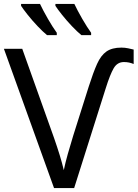

<svg xmlns="http://www.w3.org/2000/svg" viewBox="-20 -964 705 984"><path d="M615 -646Q581 -646 562.5 -614Q544 -582 522 -512L360 0H257L0 -714H94L257 -257Q274 -208 286 -169Q298 -130 307 -92Q315 -131 327.5 -175Q340 -219 355 -268L435 -521Q458 -593 477.5 -636.5Q497 -680 525.5 -700Q554 -720 602 -720Q620 -720 636.5 -716.5Q653 -713 665 -710V-636Q653 -641 641 -643.5Q629 -646 615 -646ZM361 -944Q377 -910 401.5 -867.5Q426 -825 447 -796V-784H397Q375 -802 348 -830.5Q321 -859 298 -888Q275 -917 264 -934V-944ZM185 -944Q201 -910 225.5 -867.5Q250 -825 271 -796V-784H221Q199 -802 172 -830.5Q145 -859 122 -888Q99 -917 88 -934V-944Z"/></svg>

Font: Noto Sans Living
Style: Regular
Weight: 400
Designer: Monotype Design Team
Foundry: Monotype Imaging Inc.
Version: Version 2.013; ttfautohint (v1.8.4.7-5d5b)